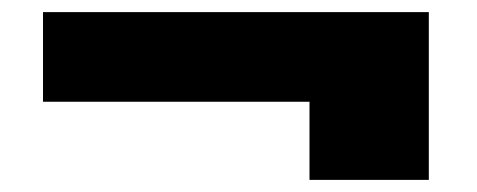

<svg xmlns="http://www.w3.org/2000/svg" viewBox="-20 -465 788 317"><path d="M688 -445V-168H491V-297H51V-445Z"/></svg>

Font: DVN-Poppins ExtBd
Style: Regular
Weight: 800
Designer: Ninad Kale (Devanagari), Jonny Pinhorn (Latin)
Foundry: Indian Type Foundry
Version: 4.004